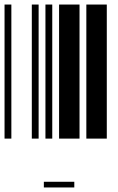

<svg xmlns="http://www.w3.org/2000/svg" viewBox="-20 -610 520 845"><path d="M0 0V-590H30V0ZM120 0V-590H150V0ZM180 0V-590H210V0ZM240 0V-590H330V0ZM360 0V-590H450V0ZM173 190H307V215H173Z"/></svg>

Font: Libre Barcode 39 Text
Style: Regular
Weight: 400
Version: Version 1.005; ttfautohint (v1.8.3)